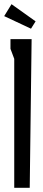

<svg xmlns="http://www.w3.org/2000/svg" viewBox="-24 -897 207 917"><path d="M44 -616 26 -664V-710H127L118 0H44ZM-4 -820 31 -877 146 -795 124 -760Z"/></svg>

Font: Bahianita
Style: Regular
Weight: 400
Designer: Pablo Cosgaya & Dani Raskovsky
Foundry: Pablo Cosgaya & Dani Raskovsky
Version: Version 1.008